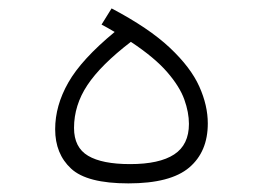

<svg xmlns="http://www.w3.org/2000/svg" viewBox="-20 -435 626 457"><path d="M285.6 1.5Q187 1.5 149.2 -33.7Q111.3 -68.8 111.3 -127.4Q111.3 -183.6 142.6 -238.5Q173.8 -293.5 252.9 -358.9Q238.3 -367.7 221.7 -376.5L245.6 -415Q334.5 -368.2 384.3 -321.3Q434.1 -274.4 454.3 -229.2Q474.6 -184.1 474.6 -141.1Q474.6 -73.7 430.2 -36.1Q385.7 1.5 285.6 1.5ZM291.5 -335.4Q219.7 -280.3 188 -232.4Q156.2 -184.6 156.2 -130.4Q156.2 -84 189.7 -64.2Q223.1 -44.4 289.6 -44.4Q359.4 -44.4 394.5 -67.4Q429.7 -90.3 429.7 -140.1Q429.7 -167.5 418.7 -198.2Q407.7 -229 377.9 -263.4Q348.1 -297.9 291.5 -335.4Z"/></svg>

Font: Cascadia Mono ExtraLight
Style: Regular
Weight: 200
Monospace: yes
Designer: Aaron Bell
Foundry: Saja Typeworks
Version: Version 2404.023; ttfautohint (v1.8.4)